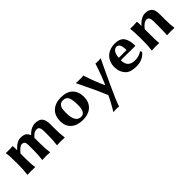

<svg xmlns="http://www.w3.org/2000/svg" viewBox="185 -1460 2719 2719"><g transform="rotate(-45 1544.5 -101.0)"><path d="M215.8 -349.1Q244.6 -387.2 286.9 -413.1Q329.1 -439 365.2 -439Q428.2 -439 456.5 -419.4Q484.9 -399.9 502 -358.9Q578.1 -439 661.1 -439Q739.3 -439 771.7 -398.9Q804.2 -358.9 804.2 -279.8V-180.2Q804.2 -85.9 815.9 0L814 2.9Q774.9 0 741.2 0L661.1 2.9L660.2 0Q672.4 -81.1 671.9 -180.2V-272.9Q671.9 -361.8 617.2 -361.8Q587.4 -361.8 565.2 -349.4Q543 -336.9 507.8 -297.9Q508.8 -285.6 508.8 -268.1V-180.2Q508.8 -85.9 521 0L519 2.9Q480 0 445.8 0L366.2 2.9L365.2 0Q377.4 -81.1 377 -180.2V-280.8Q377 -328.6 363 -345.2Q349.1 -361.8 317.9 -361.8Q278.8 -361.8 211.9 -280.8V-180.2Q211.9 -71.3 222.2 0L220.2 2.9Q180.2 0 146 0L68.8 2.9L67.9 0Q80.1 -81.1 80.1 -180.2V-234.9Q80.1 -367.7 68.8 -429.2L70.8 -432.1Q155.8 -428.2 200.2 -435.1Q207 -435.1 209 -424.8Q211.9 -409.2 211.9 -352.1Z M932.6 -205.1Q932.6 -317.9 999 -378.4Q1065.4 -439 1176.8 -439Q1297.9 -439 1357.2 -377Q1416.5 -314.9 1416.5 -213.9Q1416.5 -109.9 1352.5 -50Q1288.6 9.8 1174.8 9.8Q1063 9.8 997.8 -47.6Q932.6 -105 932.6 -205.1ZM1169.4 -389.2Q1128.4 -389.2 1106.4 -365Q1084.5 -340.8 1079.6 -309.8Q1074.7 -278.8 1074.7 -228Q1074.7 -40 1188.5 -40Q1274.4 -40 1274.4 -187Q1274.4 -295.9 1252.4 -342.5Q1230.5 -389.2 1169.4 -389.2Z M1470.7 -432.1Q1484.9 -429.2 1558.6 -429.2Q1608.4 -429.2 1621.6 -432.1Q1675.8 -266.1 1739.7 -125L1748.5 -124Q1806.6 -253.9 1863.8 -432.1Q1873.5 -429.2 1920.9 -429.2Q1960 -429.2 1969.7 -432.1Q1909.7 -311 1801.8 -76.9Q1693.8 157.2 1669.9 236.8Q1652.8 231.9 1620.6 231.9Q1573.7 231.9 1556.6 236.8Q1639.6 98.6 1677.7 9.8L1666 -8.3Q1624.5 -117.7 1470.7 -432.1Z M2154.3 -254.9H2310.5Q2310.5 -388.7 2245.6 -389.2Q2207 -389.2 2185.1 -358.9Q2159.2 -324.2 2154.3 -254.9ZM2429.7 -106.9Q2436.5 -106.9 2440.9 -96.9Q2445.3 -86.9 2445.3 -76.2Q2371.1 9.8 2247.6 9.8Q2129.4 9.8 2079.6 -42Q2016.6 -106.9 2016.6 -206.1Q2016.6 -321.8 2098.1 -389.2Q2127 -413.1 2168.5 -426Q2210 -439 2252.4 -439Q2359.4 -439 2400.4 -379.4Q2441.4 -319.8 2441.4 -213.9L2435.5 -208Q2349.6 -210 2250 -210H2150.4Q2150.4 -141.1 2183.6 -105Q2219.2 -65.9 2292.5 -65.9Q2378.9 -65.9 2429.7 -106.9Z M3001.5 -180.2Q3001.5 -70.3 3012.2 0L3010.3 2.9Q2966.3 0 2932.1 0Q2932.1 0 2865.2 2.9L2863.3 0Q2869.1 -53.2 2869.1 -180.2V-269Q2869.1 -361.8 2817.4 -361.8Q2762.2 -361.8 2701.2 -282.2V-180.2Q2701.2 -68.4 2707 0L2704.1 2.9Q2676.3 0 2642.1 0Q2642.1 0 2560.1 2.9L2558.1 0Q2569.3 -68.8 2569.3 -180.2V-234.9Q2569.3 -367.7 2558.1 -429.2L2560.1 -432.1Q2645 -428.2 2689.5 -435.1Q2696.3 -435.1 2698.2 -424.8Q2701.2 -409.2 2701.2 -352.1L2705.1 -349.1Q2739.3 -392.1 2781.2 -415.5Q2823.2 -439 2862.3 -439Q2931.2 -439 2966.3 -403.6Q3001.5 -368.2 3001.5 -291Z"/></g></svg>

Font: Linux Biolinum O
Style: Bold
Weight: 700
Designer: Philipp H. Poll
Foundry: Philipp H. Poll
Version: Version 1.3.2